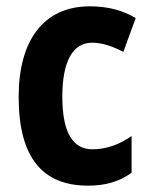

<svg xmlns="http://www.w3.org/2000/svg" viewBox="-20 -577 474 607"><path d="M259 10C313 10 358 -3 396 -31V-147C357 -120 317 -105 272 -105C210 -105 177 -159 177 -271C177 -383 210 -442 271 -442C303 -442 335 -431 370 -413L409 -520C370 -543 324 -557 264 -557C116 -557 39 -447 39 -271C39 -79 114 10 259 10Z"/></svg>

Font: Noto Sans Devanagari UI Condensed
Style: Bold
Weight: 700
Width: 3
Designer: Jelle Bosma - Monotype Design Team
Foundry: Monotype Imaging Inc.
Version: Version 2.004